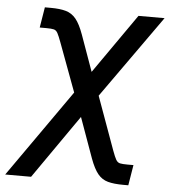

<svg xmlns="http://www.w3.org/2000/svg" viewBox="-108 -579 732 830"><g transform="rotate(5 258.5 -163.5)"><path d="M-54.7 204.1 250.5 -230.5H296.4L401.9 61Q411.6 87.4 418.2 98.9Q424.8 110.4 435.5 112.8Q446.3 115.2 468.8 115.2H494.1L479.5 204.1H457.5Q417 204.1 390.9 197Q364.7 189.9 346.9 168.2Q329.1 146.5 313 103L250 -72.3L57.6 204.1ZM230.5 -123.5 133.3 -385.3Q123 -413.1 116.7 -424.8Q110.4 -436.5 100.1 -439.2Q89.8 -441.9 66.9 -441.9H38.6L53.2 -530.8H78.6Q118.7 -530.8 144.5 -523.4Q170.4 -516.1 188.5 -494.1Q206.5 -472.2 222.7 -427.2L278.8 -270.5L459.5 -529.3H572.8L284.7 -123.5Z"/></g></svg>

Font: Inter 24pt Medium
Style: Italic
Weight: 500
Italic angle: -9.3988°
Designer: Rasmus Andersson
Foundry: rsms
Version: Version 4.001;git-66647c0bb